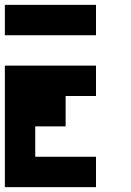

<svg xmlns="http://www.w3.org/2000/svg" viewBox="-20 -645 540 790"><path d="M375 -625V-500H0V-625ZM375 -375V-250H250V-125H125V0H375V125H0V-375Z"/></svg>

Font: Bytesized
Style: Regular
Weight: 400
Monospace: yes
Designer: baltdev
Version: Version 1.000